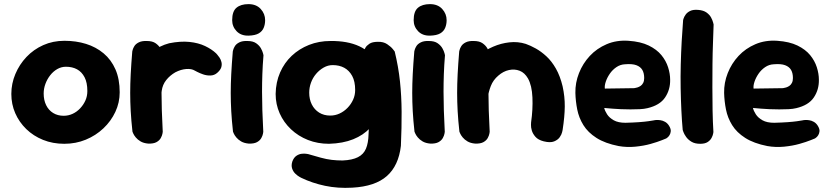

<svg xmlns="http://www.w3.org/2000/svg" viewBox="-20 -698 4035 932"><path d="M292 0Q236 0 189 -19Q142 -38 107.5 -71.5Q73 -105 54 -148.5Q35 -192 35 -242Q35 -292 54.5 -338.5Q74 -385 108.5 -421.5Q143 -458 190 -479Q237 -500 293 -500Q349 -500 397.5 -485Q446 -470 483 -439Q520 -408 540.5 -361Q561 -314 561 -250Q561 -200 540 -155Q519 -110 482 -75Q445 -40 396.5 -20Q348 0 292 0ZM289 -136Q312 -136 332.5 -145.5Q353 -155 369 -172Q385 -189 394.5 -210Q404 -231 404 -256Q404 -297 390.5 -323Q377 -349 354 -361.5Q331 -374 300 -374Q278 -374 258.5 -363Q239 -352 224 -333Q209 -314 200.5 -291Q192 -268 192 -244Q192 -212 204 -187.5Q216 -163 238 -149.5Q260 -136 289 -136Z M690 -70Q670 -68 659 -80.5Q648 -93 643 -110.5Q638 -128 637 -141.5Q636 -155 636 -155Q630 -182 627.5 -197.5Q625 -213 625.5 -222.5Q626 -232 627.5 -241.5Q629 -251 629 -265Q633 -324 656 -370Q679 -416 717 -446Q755 -476 801 -488Q856 -499 899.5 -494.5Q943 -490 975.5 -474.5Q1008 -459 1029 -439Q1029 -439 1034 -433.5Q1039 -428 1045.5 -418.5Q1052 -409 1055 -396.5Q1058 -384 1054 -371Q1050 -358 1034 -344Q1020 -332 1001.5 -331.5Q983 -331 966 -337Q949 -343 937.5 -349Q926 -355 926 -355Q910 -365 884 -363Q858 -361 831 -347Q805 -332 787 -309.5Q769 -287 765 -257Q762 -234 760.5 -216.5Q759 -199 758 -184Q757 -169 757 -152.5Q757 -136 758 -114Q758 -114 753 -104Q748 -94 733.5 -83.5Q719 -73 690 -70ZM699 -1Q677 -3 662.5 -11.5Q648 -20 639 -31Q630 -42 626.5 -50.5Q623 -59 623 -59Q617 -113 614.5 -158.5Q612 -204 612 -247Q612 -290 614.5 -338.5Q617 -387 622 -448Q622 -448 624 -456Q626 -464 632.5 -474.5Q639 -485 654 -492.5Q669 -500 693 -499Q720 -499 735.5 -488Q751 -477 758.5 -463.5Q766 -450 768.5 -440Q771 -430 771 -430Q767 -381 765.5 -338Q764 -295 764 -252.5Q764 -210 765.5 -162.5Q767 -115 770 -58Q770 -58 768.5 -49Q767 -40 760.5 -28Q754 -16 739.5 -8Q725 0 699 -1Z M1187 -1Q1165 -3 1150.5 -11.5Q1136 -20 1127 -31Q1118 -42 1114.5 -50.5Q1111 -59 1111 -59Q1105 -113 1102.5 -158.5Q1100 -204 1100 -247Q1100 -290 1102.5 -338.5Q1105 -387 1110 -448Q1110 -448 1112 -456Q1114 -464 1120.5 -474.5Q1127 -485 1142 -492.5Q1157 -500 1181 -499Q1208 -499 1223.5 -488Q1239 -477 1246.5 -463.5Q1254 -450 1256.5 -440Q1259 -430 1259 -430Q1255 -381 1253.5 -338Q1252 -295 1252 -252.5Q1252 -210 1253.5 -162.5Q1255 -115 1258 -58Q1258 -58 1256.5 -49Q1255 -40 1248.5 -28Q1242 -16 1227.5 -8Q1213 0 1187 -1ZM1187 -525Q1150 -524 1128.5 -546.5Q1107 -569 1107 -600Q1107 -643 1128 -660.5Q1149 -678 1186 -678Q1224 -678 1245.5 -654.5Q1267 -631 1267 -600Q1267 -580 1260 -563Q1253 -546 1236 -536Q1219 -526 1187 -525Z M1690 213Q1620 217 1558 204Q1496 191 1442 165Q1442 165 1433 160Q1424 155 1413.5 145Q1403 135 1398 120Q1393 105 1399 86Q1406 67 1418.5 58.5Q1431 50 1444 48.5Q1457 47 1466.5 48.5Q1476 50 1476 50Q1510 60 1537.5 67.5Q1565 75 1590 78Q1615 81 1643 81Q1690 79 1717.5 65Q1745 51 1756.5 23.5Q1768 -4 1769 -46Q1773 -114 1773 -167Q1773 -220 1769.5 -265.5Q1766 -311 1761 -357Q1756 -403 1749 -457Q1749 -457 1754 -466.5Q1759 -476 1773 -485.5Q1787 -495 1814 -495Q1841 -496 1859.5 -483.5Q1878 -471 1887 -459.5Q1896 -448 1896 -448Q1914 -374 1921.5 -303Q1929 -232 1929.5 -156Q1930 -80 1926 10Q1915 106 1858 156.5Q1801 207 1690 213ZM1577 0Q1522 0 1475 -18.5Q1428 -37 1392.5 -70.5Q1357 -104 1337.5 -148Q1318 -192 1318 -242Q1319 -299 1339.5 -346Q1360 -393 1396 -427Q1432 -461 1480 -480Q1528 -499 1584 -499Q1667 -500 1724 -473.5Q1781 -447 1810.5 -391.5Q1840 -336 1840 -250Q1840 -200 1824 -155.5Q1808 -111 1776 -76.5Q1744 -42 1694.5 -22Q1645 -2 1577 0ZM1583 -137Q1607 -137 1628.5 -147Q1650 -157 1667 -174.5Q1684 -192 1694 -214Q1704 -236 1704 -261Q1704 -303 1689.5 -329.5Q1675 -356 1651 -369Q1627 -382 1595 -382Q1572 -382 1551 -370Q1530 -358 1514 -339Q1498 -320 1489.5 -296.5Q1481 -273 1481 -248Q1481 -216 1493.5 -191Q1506 -166 1529 -151.5Q1552 -137 1583 -137Z M2068 -1Q2046 -3 2031.5 -11.5Q2017 -20 2008 -31Q1999 -42 1995.5 -50.5Q1992 -59 1992 -59Q1986 -113 1983.5 -158.5Q1981 -204 1981 -247Q1981 -290 1983.5 -338.5Q1986 -387 1991 -448Q1991 -448 1993 -456Q1995 -464 2001.5 -474.5Q2008 -485 2023 -492.5Q2038 -500 2062 -499Q2089 -499 2104.5 -488Q2120 -477 2127.5 -463.5Q2135 -450 2137.5 -440Q2140 -430 2140 -430Q2136 -381 2134.5 -338Q2133 -295 2133 -252.5Q2133 -210 2134.5 -162.5Q2136 -115 2139 -58Q2139 -58 2137.5 -49Q2136 -40 2129.5 -28Q2123 -16 2108.5 -8Q2094 0 2068 -1ZM2068 -525Q2031 -524 2009.5 -546.5Q1988 -569 1988 -600Q1988 -643 2009 -660.5Q2030 -678 2067 -678Q2105 -678 2126.5 -654.5Q2148 -631 2148 -600Q2148 -580 2141 -563Q2134 -546 2117 -536Q2100 -526 2068 -525Z M2619 -12Q2592 -19 2579 -34Q2566 -49 2561.5 -64.5Q2557 -80 2557.5 -92Q2558 -104 2558 -104Q2567 -167 2564.5 -225Q2562 -283 2543 -317Q2527 -345 2502.5 -354.5Q2478 -364 2450.5 -358Q2423 -352 2399 -331Q2374 -310 2362.5 -280.5Q2351 -251 2347.5 -221Q2344 -191 2343 -168Q2343 -143 2342.5 -126.5Q2342 -110 2342.5 -98.5Q2343 -87 2343 -75Q2343 -75 2342.5 -68Q2342 -61 2338 -52Q2334 -43 2323 -35.5Q2312 -28 2290 -26Q2272 -25 2257.5 -35Q2243 -45 2235 -55Q2227 -65 2227 -65Q2217 -80 2215.5 -94Q2214 -108 2215 -128Q2216 -148 2213 -180Q2209 -218 2208.5 -245.5Q2208 -273 2211.5 -294.5Q2215 -316 2224 -336.5Q2233 -357 2249 -380Q2271 -407 2303.5 -431Q2336 -455 2374 -471.5Q2412 -488 2453 -492.5Q2494 -497 2532 -485Q2555 -477 2581 -462.5Q2607 -448 2632.5 -424.5Q2658 -401 2678.5 -365Q2699 -329 2711 -279Q2722 -229 2721.5 -180.5Q2721 -132 2711 -67Q2711 -67 2708.5 -56Q2706 -45 2697 -32Q2688 -19 2669.5 -11.5Q2651 -4 2619 -12ZM2286 -1Q2264 -3 2249.5 -11.5Q2235 -20 2226 -31Q2217 -42 2213.5 -50.5Q2210 -59 2210 -59Q2204 -113 2201.5 -158.5Q2199 -204 2199 -247Q2199 -290 2201.5 -338.5Q2204 -387 2209 -448Q2209 -448 2211 -456Q2213 -464 2219.5 -474.5Q2226 -485 2241 -492.5Q2256 -500 2280 -499Q2307 -499 2322.5 -488Q2338 -477 2345.5 -463.5Q2353 -450 2355.5 -440Q2358 -430 2358 -430Q2354 -381 2352.5 -338Q2351 -295 2351 -252.5Q2351 -210 2352.5 -162.5Q2354 -115 2357 -58Q2357 -58 2355.5 -49Q2354 -40 2347.5 -28Q2341 -16 2326.5 -8Q2312 0 2286 -1Z M2983 11Q2917 -2 2875.5 -28.5Q2834 -55 2812 -90.5Q2790 -126 2782 -166.5Q2774 -207 2773 -247Q2772 -296 2790.5 -343Q2809 -390 2843 -426.5Q2877 -463 2925 -483.5Q2973 -504 3031 -500Q3090 -496 3129 -477Q3168 -458 3190.5 -430.5Q3213 -403 3223 -371.5Q3233 -340 3233 -311Q3234 -263 3208.5 -225Q3183 -187 3123 -173Q3107 -169 3085.5 -168Q3064 -167 3040.5 -167Q3017 -167 2994 -168Q2971 -169 2953 -170.5Q2935 -172 2924 -173Q2913 -174 2913 -174Q2916 -160 2927 -143Q2938 -126 2959.5 -114Q2981 -102 3016 -102Q3054 -103 3081.5 -105Q3109 -107 3126.5 -109.5Q3144 -112 3152 -113.5Q3160 -115 3160 -115Q3160 -115 3167 -115.5Q3174 -116 3185.5 -114.5Q3197 -113 3208.5 -106.5Q3220 -100 3228 -87Q3237 -72 3236 -61Q3235 -50 3230 -42Q3225 -34 3219.5 -30Q3214 -26 3214 -26Q3214 -26 3193 -17.5Q3172 -9 3138.5 0.5Q3105 10 3064 14Q3023 18 2983 11ZM2916 -268 3056 -270Q3056 -270 3061 -270.5Q3066 -271 3074 -273.5Q3082 -276 3089.5 -281Q3097 -286 3102 -295.5Q3107 -305 3107 -319Q3107 -343 3098 -358.5Q3089 -374 3069 -381.5Q3049 -389 3014 -386Q2991 -385 2972 -372Q2953 -359 2940 -340Q2927 -321 2920.5 -301.5Q2914 -282 2916 -268Z M3379 0Q3353 0 3336.5 -10Q3320 -20 3310.5 -33.5Q3301 -47 3297.5 -57Q3294 -67 3294 -67Q3290 -110 3287.5 -162Q3285 -214 3284 -270.5Q3283 -327 3284.5 -384.5Q3286 -442 3289 -497Q3292 -552 3296 -601Q3296 -601 3298.5 -609Q3301 -617 3308.5 -627.5Q3316 -638 3330.5 -645Q3345 -652 3369 -650Q3395 -648 3410 -637Q3425 -626 3432 -612.5Q3439 -599 3441.5 -589Q3444 -579 3444 -579Q3443 -541 3441 -491.5Q3439 -442 3438.5 -387Q3438 -332 3438 -274.5Q3438 -217 3439 -161.5Q3440 -106 3443 -57Q3443 -57 3441.5 -48.5Q3440 -40 3434 -28.5Q3428 -17 3415 -8.5Q3402 0 3379 0Z M3705 11Q3639 -2 3597.5 -28.5Q3556 -55 3534 -90.5Q3512 -126 3504 -166.5Q3496 -207 3495 -247Q3494 -296 3512.5 -343Q3531 -390 3565 -426.5Q3599 -463 3647 -483.5Q3695 -504 3753 -500Q3812 -496 3851 -477Q3890 -458 3912.5 -430.5Q3935 -403 3945 -371.5Q3955 -340 3955 -311Q3956 -263 3930.5 -225Q3905 -187 3845 -173Q3829 -169 3807.5 -168Q3786 -167 3762.5 -167Q3739 -167 3716 -168Q3693 -169 3675 -170.5Q3657 -172 3646 -173Q3635 -174 3635 -174Q3638 -160 3649 -143Q3660 -126 3681.5 -114Q3703 -102 3738 -102Q3776 -103 3803.5 -105Q3831 -107 3848.5 -109.5Q3866 -112 3874 -113.5Q3882 -115 3882 -115Q3882 -115 3889 -115.5Q3896 -116 3907.5 -114.5Q3919 -113 3930.5 -106.5Q3942 -100 3950 -87Q3959 -72 3958 -61Q3957 -50 3952 -42Q3947 -34 3941.5 -30Q3936 -26 3936 -26Q3936 -26 3915 -17.5Q3894 -9 3860.5 0.5Q3827 10 3786 14Q3745 18 3705 11ZM3638 -268 3778 -270Q3778 -270 3783 -270.5Q3788 -271 3796 -273.5Q3804 -276 3811.5 -281Q3819 -286 3824 -295.5Q3829 -305 3829 -319Q3829 -343 3820 -358.5Q3811 -374 3791 -381.5Q3771 -389 3736 -386Q3713 -385 3694 -372Q3675 -359 3662 -340Q3649 -321 3642.5 -301.5Q3636 -282 3638 -268Z"/></svg>

Font: Sour Gummy
Style: Bold
Weight: 700
Designer: Stefie Justprince
Foundry: Eifetstype
Version: Version 1.000